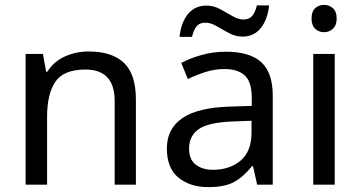

<svg xmlns="http://www.w3.org/2000/svg" viewBox="-20 -757 1477 787"><path d="M343 -546Q439 -546 488 -499.5Q537 -453 537 -349V0H450V-343Q450 -472 330 -472Q241 -472 207 -422Q173 -372 173 -278V0H85V-536H156L169 -463H174Q200 -505 246 -525.5Q292 -546 343 -546Z M906 -545Q1004 -545 1051 -502Q1098 -459 1098 -365V0H1034L1017 -76H1013Q978 -32 939.5 -11Q901 10 833 10Q760 10 712 -28.5Q664 -67 664 -149Q664 -229 727 -272.5Q790 -316 921 -320L1012 -323V-355Q1012 -422 983 -448Q954 -474 901 -474Q859 -474 821 -461.5Q783 -449 750 -433L723 -499Q758 -518 806 -531.5Q854 -545 906 -545ZM932 -259Q832 -255 793.5 -227Q755 -199 755 -148Q755 -103 782.5 -82Q810 -61 853 -61Q921 -61 966 -98.5Q1011 -136 1011 -214V-262ZM716 -606Q722 -665 750.5 -699.5Q779 -734 826 -734Q856 -734 882.5 -719.5Q909 -705 933 -691Q957 -677 978 -677Q1001 -677 1013.5 -691.5Q1026 -706 1033 -735H1083Q1077 -677 1049 -642Q1021 -607 974 -607Q946 -607 919.5 -621Q893 -635 868.5 -649.5Q844 -664 822 -664Q798 -664 786 -649.5Q774 -635 767 -606Z M1309 -737Q1329 -737 1344.5 -723.5Q1360 -710 1360 -681Q1360 -653 1344.5 -639Q1329 -625 1309 -625Q1287 -625 1272 -639Q1257 -653 1257 -681Q1257 -710 1272 -723.5Q1287 -737 1309 -737ZM1352 -536V0H1264V-536Z"/></svg>

Font: Noto Sans Chorasmian
Style: Regular
Weight: 400
Designer: Federico Parra Barrios
Foundry: Google LLC
Version: Version 1.004; ttfautohint (v1.8.4.7-5d5b)